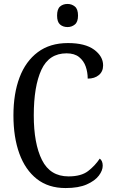

<svg xmlns="http://www.w3.org/2000/svg" viewBox="-20 -942 573 972"><path d="M312 10Q225 10 166.5 -36Q108 -82 78 -164.5Q48 -247 48 -358Q48 -468 79 -550Q110 -632 171.5 -678Q233 -724 324 -724Q411 -724 456.5 -690.5Q502 -657 502 -611Q502 -580 480.5 -562Q459 -544 424 -544Q424 -576 414 -605Q404 -634 380.5 -653Q357 -672 317 -672Q228 -672 189.5 -588.5Q151 -505 151 -358Q151 -215 192.5 -132Q234 -49 327 -49Q391 -49 426 -76Q461 -103 485 -139Q500 -128 500 -103Q500 -79 480.5 -53Q461 -27 419.5 -8.5Q378 10 312 10ZM322 -805Q299 -805 284 -818Q269 -831 269 -863Q269 -896 284 -909Q299 -922 322 -922Q343 -922 359 -909Q375 -896 375 -863Q375 -831 359 -818Q343 -805 322 -805Z"/></svg>

Font: Noto Serif Sinhala Condensed
Style: Regular
Weight: 400
Width: 3
Designer: Jelle Bosma - Monotype Design Team
Foundry: Monotype Imaging Inc.
Version: Version 2.007; ttfautohint (v1.8.4.7-5d5b)